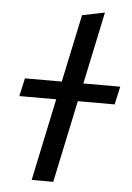

<svg xmlns="http://www.w3.org/2000/svg" viewBox="-53 -775 559 815"><g transform="rotate(5 226.5 -367.5)"><path d="M113 0 187 -350H30L47 -427H204L265 -715L361 -735L296 -427H453L436 -350H279L205 0Z"/></g></svg>

Font: Radio Canada
Style: Italic
Weight: 400
Italic angle: -12°
Designer: Charles Daoud, Etienne Aubert Bonn, Alexandre Saumier Demers, Jacques Le Bailly
Foundry: Radio-Canada
Version: Version 2.104;gftools[0.9.28.dev5+ged2979d]